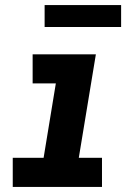

<svg xmlns="http://www.w3.org/2000/svg" viewBox="-20 -733 540 753"><path d="M30 0V-114H151L199 -406H108V-520H356L289 -114H380V0ZM155 -627V-713H455V-627Z"/></svg>

Font: Iosevka Term Curly Hv Obl
Style: Regular
Weight: 900
Italic angle: -9°
Designer: Belleve Invis
Foundry: Belleve Invis
Version: Version 32.3.0